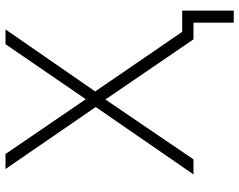

<svg xmlns="http://www.w3.org/2000/svg" viewBox="-108 -632 890 715"><g transform="rotate(-90 337.5 -275.0)"><path d="M324 -328 101 0H45L296 -364L65 -700H121L325 -401L530 -700H585L354 -366L576 -42H655V150H610V0H548Z"/></g></svg>

Font: PT Root UI Web Light
Style: Regular
Weight: 300
Designer: Vitaly Kuzmin
Foundry: ParaType Ltd.
Version: Version 1.000W